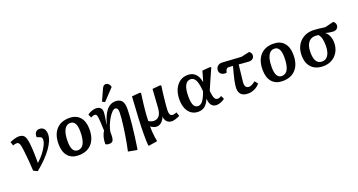

<svg xmlns="http://www.w3.org/2000/svg" viewBox="-52 -1671 5149 2758"><g transform="rotate(-20 2522.5 -292.0)"><path d="M244 28 184 -2Q181 -45 179 -76Q177 -107 175 -137Q173 -167 169 -205Q165 -243 159 -301Q152 -364 144.5 -397Q137 -430 125 -441.5Q113 -453 93 -453Q69 -453 38 -440L19 -498Q52 -514 90.5 -524.5Q129 -535 154 -535Q196 -535 221 -518.5Q246 -502 259 -459Q272 -416 278 -336Q281 -307 282.5 -265.5Q284 -224 285 -176.5Q286 -129 286 -82Q339 -129 381 -183Q423 -237 447.5 -287Q472 -337 472 -373Q472 -392 464.5 -403Q457 -414 440 -420L396 -436Q392 -480 412 -507.5Q432 -535 471 -535Q517 -535 541 -505Q565 -475 565 -420Q565 -331 481 -213.5Q397 -96 244 28Z M876 15Q771 15 714 -50.5Q657 -116 657 -236Q657 -377 728 -456.5Q799 -536 927 -536Q1033 -536 1090.5 -470.5Q1148 -405 1148 -286Q1148 -143 1076.5 -64Q1005 15 876 15ZM889 -57Q1013 -57 1013 -301Q1013 -464 917 -464Q857 -464 825 -402.5Q793 -341 793 -225Q793 -57 889 -57Z M1686 230 1557 206Q1568 159 1579.5 97.5Q1591 36 1601.5 -31.5Q1612 -99 1620.5 -163.5Q1629 -228 1633.5 -281Q1638 -334 1638 -367Q1638 -438 1593 -438Q1572 -438 1545.5 -411Q1519 -384 1492.5 -340.5Q1466 -297 1445.5 -246.5Q1425 -196 1417 -148Q1418 -97 1415 -61.5Q1412 -26 1396 -7.5Q1380 11 1342 11Q1325 11 1309.5 6Q1294 1 1288 -6Q1288 -117 1338 -196Q1335 -250 1334 -278Q1333 -306 1332 -327Q1329 -378 1324.5 -405.5Q1320 -433 1311.5 -443Q1303 -453 1287 -453Q1258 -453 1228 -434L1205 -487Q1229 -507 1267 -521Q1305 -535 1335 -535Q1378 -535 1402 -512.5Q1426 -490 1426 -449Q1426 -422 1420 -383Q1414 -344 1402 -269L1405 -268Q1446 -407 1500.5 -471Q1555 -535 1632 -535Q1697 -535 1728.5 -497.5Q1760 -460 1760 -381Q1760 -287 1744 -132.5Q1728 22 1697 225ZM1492 -574 1452 -595 1529 -764Q1542 -793 1554.5 -803.5Q1567 -814 1587 -814Q1630 -814 1653 -760V-744Z M1873 230 1862 225Q1858 199 1857 158Q1856 117 1856 50Q1856 -41 1863 -186Q1870 -331 1883 -519L2007 -530L2022 -520Q2001 -366 1991.5 -268.5Q1982 -171 1982 -106Q1997 -96 2018.5 -88Q2040 -80 2058 -80Q2168 -80 2178 -236L2197 -519L2317 -530L2332 -520Q2324 -471 2317.5 -415Q2311 -359 2305.5 -306Q2300 -253 2296.5 -211Q2293 -169 2293 -147Q2293 -69 2345 -69Q2356 -69 2373 -73.5Q2390 -78 2405 -84L2425 -24Q2392 -7 2358.5 3Q2325 13 2303 13Q2256 13 2226.5 -17.5Q2197 -48 2197 -95H2196Q2176 -46 2142.5 -17.5Q2109 11 2072 11Q2046 11 2021 0Q1996 -11 1980 -25H1979Q1979 11 1982 55Q1985 99 1990.5 140Q1996 181 2002 209Z M2704 15Q2644 15 2599.5 -16.5Q2555 -48 2531 -105.5Q2507 -163 2507 -241Q2507 -329 2536 -395Q2565 -461 2617 -498Q2669 -535 2738 -535Q2810 -535 2855 -490.5Q2900 -446 2913 -363H2914Q2921 -385 2927 -405.5Q2933 -426 2941 -453Q2949 -480 2960 -521L3081 -531L3096 -521Q3061 -444 3025.5 -363Q2990 -282 2962 -217L2961 -196Q2969 -123 2984.5 -94.5Q3000 -66 3031 -66Q3058 -66 3088 -86L3112 -34Q3084 -12 3049 1Q3014 14 2984 14Q2886 14 2877 -121H2876Q2846 -49 2806 -17Q2766 15 2704 15ZM2730 -63Q2770 -63 2802.5 -105Q2835 -147 2867 -239L2864 -269Q2855 -371 2828.5 -417Q2802 -463 2755 -463Q2700 -463 2671.5 -406.5Q2643 -350 2643 -241Q2643 -149 2664 -106Q2685 -63 2730 -63Z M3469 14Q3329 14 3329 -117Q3329 -156 3344.5 -230.5Q3360 -305 3396 -434Q3377 -436 3359.5 -437Q3342 -438 3328 -438Q3299 -438 3287 -406L3275 -372Q3227 -368 3198 -388.5Q3169 -409 3169 -446Q3169 -487 3196.5 -511Q3224 -535 3268 -533L3556 -515L3682 -543Q3716 -519 3716 -486Q3716 -453 3694.5 -433.5Q3673 -414 3638 -414Q3621 -414 3576 -418Q3531 -422 3480 -426Q3471 -339 3465 -287Q3459 -235 3456 -208Q3453 -181 3452 -171.5Q3451 -162 3450.5 -160.5Q3450 -159 3450.5 -157.5Q3451 -156 3451 -146Q3451 -73 3512 -73Q3553 -73 3611 -121L3649 -73Q3618 -34 3568.5 -10Q3519 14 3469 14Z M3995 15Q3890 15 3833 -50.5Q3776 -116 3776 -236Q3776 -377 3847 -456.5Q3918 -536 4046 -536Q4152 -536 4209.5 -470.5Q4267 -405 4267 -286Q4267 -143 4195.5 -64Q4124 15 3995 15ZM4008 -57Q4132 -57 4132 -301Q4132 -464 4036 -464Q3976 -464 3944 -402.5Q3912 -341 3912 -225Q3912 -57 4008 -57Z M4618 14Q4500 14 4436 -54Q4372 -122 4374 -246Q4375 -328 4410 -390Q4445 -452 4506.5 -487Q4568 -522 4649 -522Q4676 -522 4724.5 -517Q4773 -512 4832 -503L4965 -536Q4999 -511 4999 -476Q4999 -444 4977.5 -424.5Q4956 -405 4921 -405Q4903 -405 4869 -410.5Q4835 -416 4805 -425L4804 -423Q4837 -401 4857 -353Q4877 -305 4877 -249Q4876 -172 4842.5 -112.5Q4809 -53 4751 -19.5Q4693 14 4618 14ZM4623 -55Q4682 -55 4715 -106Q4748 -157 4749 -250Q4750 -385 4700 -431Q4687 -432 4674 -433.5Q4661 -435 4653 -435Q4584 -435 4546.5 -384.5Q4509 -334 4508 -241Q4505 -55 4623 -55Z"/></g></svg>

Font: Literata 7pt SemiBold
Style: Italic
Weight: 600
Italic angle: -2°
Designer: Latin by Veronika Burian and Jose Scaglione. Greek by Irene Vlachou. Cyrillic by Vera Evstafieva
Foundry: TypeTogether
Version: Version 3.002